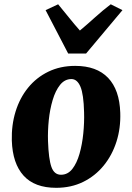

<svg xmlns="http://www.w3.org/2000/svg" viewBox="-20 -884 631 918"><path d="M339.5 -569Q442 -569 496.8 -511.8Q551.5 -454.5 555 -345Q557.5 -271.5 536.8 -206.5Q516 -141.5 475.5 -92Q435 -42.5 377.5 -14.2Q320 14 248.5 14Q145.5 14 92.8 -44.2Q40 -102.5 36.5 -212Q34.5 -286 54.5 -350.8Q74.5 -415.5 114.2 -464.5Q154 -513.5 211 -541.2Q268 -569 339.5 -569ZM321.5 -506Q289.5 -506 267.2 -478.2Q245 -450.5 231.8 -405.8Q218.5 -361 213.2 -309.5Q208 -258 209.5 -210Q212.5 -123.5 225.8 -86Q239 -48.5 271.5 -48.5Q304 -48.5 325.8 -76.2Q347.5 -104 360.2 -148.8Q373 -193.5 378.2 -245.8Q383.5 -298 382 -347Q380 -433.5 364.5 -469.8Q349 -506 321.5 -506ZM198 -835.5 258 -863.5Q283 -833.5 308.8 -801.2Q334.5 -769 362 -738Q399 -769 434.5 -801.2Q470 -833.5 509.5 -863.5L565.5 -835.5L391.5 -628H306Z"/></svg>

Font: Merriweather Black
Style: Italic
Weight: 900
Italic angle: -7.8°
Designer: Eben Sorkin
Foundry: Eben Sorkin
Version: Version 2.200;gftools[0.9.31]